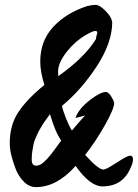

<svg xmlns="http://www.w3.org/2000/svg" viewBox="-20 -746 565 787"><path d="M330 -273 293 -263Q290 -263 290 -264.5Q290 -266 294 -274Q311 -308 352 -338.5Q393 -369 414 -369Q424 -369 435 -352Q446 -335 448 -324Q448 -300 409.5 -232Q371 -164 329 -111Q383 -51 404 -51Q415 -51 458.5 -79.5Q502 -108 513.5 -108Q525 -108 525 -93Q525 -78 517 -62Q485 18 400 18Q349 18 290 -66Q213 21 127 21Q100 21 78 -1Q56 -23 44 -54Q20 -116 20 -159Q20 -233 55 -286Q90 -339 162 -398Q145 -451 145 -494Q145 -578 198 -635.5Q251 -693 337 -721Q357 -726 372.5 -726Q388 -726 412 -702Q436 -678 440 -656Q440 -571 376.5 -474Q313 -377 234 -312Q237 -295 250.5 -261Q264 -227 275 -211Q283 -220 296 -236Q326 -271 330 -273ZM204 -133Q219 -154 231 -170Q206 -205 185 -278Q184 -276 174 -263Q164 -250 161 -245Q158 -240 149.5 -226.5Q141 -213 137 -204.5Q133 -196 126.5 -181.5Q120 -167 117.5 -155Q115 -143 112.5 -126.5Q110 -110 110 -94Q110 -78 115 -72.5Q120 -67 128.5 -67Q137 -67 144 -70.5Q151 -74 159 -81Q167 -88 173.5 -95Q180 -102 189.5 -114Q199 -126 204 -133ZM373 -588 379 -613Q378 -619 371 -619Q364 -619 356 -615Q302 -591 260 -541.5Q218 -492 218 -452L219 -434Q327 -510 374 -587Q373 -587 373 -588Z"/></svg>

Font: Devonshire
Style: Regular
Weight: 400
Designer: Astigmatic (AOETI)
Foundry: Astigmatic (AOETI)
Version: Version 1.001